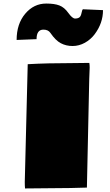

<svg xmlns="http://www.w3.org/2000/svg" viewBox="-20 -1062 618 1082"><path d="M224.6 -895Q186 -895 186 -841.3L73.7 -836.9Q73.7 -927.2 122.1 -984.6Q170.4 -1042 240.7 -1042Q287.1 -1042 314.9 -1031.2Q342.8 -1020.5 365.2 -989Q387.7 -957.5 403.1 -957.5Q418.5 -957.5 427.2 -963.9Q436 -970.2 439.7 -990Q443.4 -1009.8 448.2 -1009.8L560.5 -1004.9Q560.5 -931.6 513.2 -868.7Q491.2 -839.4 458.3 -821Q425.3 -802.7 388.9 -802.7Q352.5 -802.7 322.8 -818.4Q293 -834 263.7 -877Q251.5 -895 224.6 -895ZM398.4 -706.5 483.4 -707.5Q485.4 -695.3 485.4 -681.6L482.9 -616.2L469.7 -4.9L376.5 -2.4Q376.5 -2.4 121.1 0Q119.6 -14.2 119.6 -36.1Q119.6 -36.1 136.2 -700.2Q244.1 -706.5 398.4 -706.5Z"/></svg>

Font: Seymour One
Style: Book
Weight: 400
Designer: vernon adams
Foundry: vernon adams
Version: Version 1.000; ttfautohint (v0.93) -l 8 -r 50 -G 200 -x 0 -w